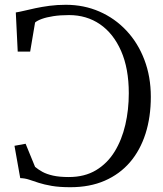

<svg xmlns="http://www.w3.org/2000/svg" viewBox="-20 -771 681 802"><path d="M274 11Q228 11 196.2 5.5Q164.5 0 142.2 -7.2Q120 -14.5 102 -20.5Q84 -26.5 64.5 -27L40.5 -162L87 -170.5L126.5 -74Q139.5 -63 157.2 -53.2Q175 -43.5 201.5 -37.5Q228 -31.5 267.5 -31.5Q333.5 -31.5 381 -60Q428.5 -88.5 458.8 -137.8Q489 -187 503.5 -249.8Q518 -312.5 518 -381.5Q518 -485 485.8 -558.2Q453.5 -631.5 397.5 -669.8Q341.5 -708 268.5 -708Q231.5 -708 202.8 -703.5Q174 -699 154.8 -692Q135.5 -685 126.5 -677L106 -555.5H54L46 -719Q59.5 -721 80.5 -726Q101.5 -731 128.2 -736.8Q155 -742.5 187 -746.8Q219 -751 255 -751Q330.5 -751 395.2 -722.8Q460 -694.5 508.2 -643Q556.5 -591.5 583.2 -521Q610 -450.5 610 -366.5Q610 -282 587.8 -212.5Q565.5 -143 522.8 -93.2Q480 -43.5 417.5 -16.2Q355 11 274 11Z"/></svg>

Font: Merriweather 48pt Light
Style: Regular
Weight: 300
Version: Version 2.100